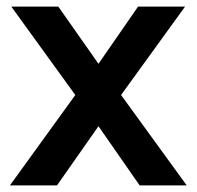

<svg xmlns="http://www.w3.org/2000/svg" viewBox="-20 -560 594 580"><path d="M10 0 207.5 -273 14.2 -540H156.2L277.5 -367.3L397 -540H539L345.7 -273L544 0H401.8L277.5 -178.7L152.2 0Z"/></svg>

Font: Hauora
Style: Regular
Weight: 400
Designer: Wayne Shih
Foundry: WCYS
Version: Version 1.001